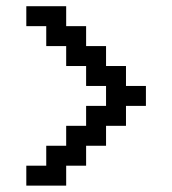

<svg xmlns="http://www.w3.org/2000/svg" viewBox="-20 -582 540 602"><path d="M62.5 -562.5H187.5V-500H250V-437.5H312.5V-375H375V-312.5H437.5V-250H375V-187.5H312.5V-125H250V-62.5H187.5V0H62.5V-62.5H125V-125H187.5V-187.5H250V-250H312.5V-312.5H250V-375H187.5V-437.5H125V-500H62.5Z"/></svg>

Font: NeoDunggeunmo Pro
Style: Regular
Weight: 400
Version: Version 1.020